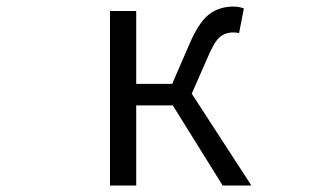

<svg xmlns="http://www.w3.org/2000/svg" viewBox="-20 -574 1040 594"><path d="M573.2 -284.2 757.8 0H668.9L514.6 -248H401.4V0H320.3V-540H401.4V-314.5H512.7L566.4 -438.5Q595.7 -505.9 627 -529.8Q658.2 -553.7 703.1 -553.7Q718.8 -553.7 734.4 -547.9L719.7 -471.7Q712.9 -473.6 701.2 -473.6Q676.8 -473.6 659.7 -459Q642.6 -444.3 623 -397.5Z"/></svg>

Font: Gen Shin Gothic Monospace Normal
Style: Regular
Weight: 350
Designer: [Source Han Sans]
Ryoko NISHIZUKA  (kana & ideographs); Paul D. Hunt (Latin, Greek & Cyrillic); Wenlong ZHANG  (bopomofo
Version: Version 1.002.20150607